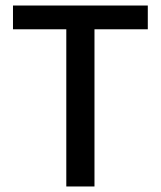

<svg xmlns="http://www.w3.org/2000/svg" viewBox="-20 -675 582 695"><path d="M220 -569H27V-655H515V-569H322V0H220Z"/></svg>

Font: Assistant SemiBold
Style: Regular
Weight: 600
Designer: Hebrew By Ben Nathan, Latin by Paul Hunt
Version: Version 2.001; ttfautohint (v1.6)